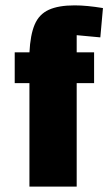

<svg xmlns="http://www.w3.org/2000/svg" viewBox="-20 -695 403 715"><path d="M265.6 0H89.6V-498.6Q92.8 -565.5 109.3 -603.9Q125.7 -642.2 161.9 -658.6Q198 -675 257.7 -675Q280.7 -675 306.8 -672.5Q332.8 -670 363.4 -665L353.6 -555.8L265.6 -564ZM330.4 -500V-385.4H34.8V-500Z"/></svg>

Font: Changa
Style: Regular
Weight: 400
Designer: Eduardo Rodriguez Tunni
Foundry: Eduardo Rodriguez Tunni
Version: Version 3.003